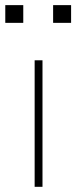

<svg xmlns="http://www.w3.org/2000/svg" viewBox="-39 -721 294 741"><path d="M-18.6 -632.8V-701.2H50.8V-632.8ZM166 -632.8V-701.2H235.4V-632.8ZM94.7 0V-488.3H125V0Z"/></svg>

Font: Gothic A1 Thin
Style: Regular
Weight: 250
Designer: HanYang I&C Co.,Ltd.
Foundry: HanYang I&C Co.,Ltd.
Version: Version 2.50